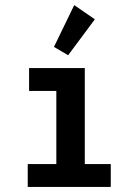

<svg xmlns="http://www.w3.org/2000/svg" viewBox="-20 -734 540 754"><path d="M88.9 0ZM94.2 -466.8H313V-89.8H415V0H88.9V-89.8H201.2V-377H94.2ZM271.5 -713.9 352.5 -658.2 247.6 -517.1 191.9 -549.8Z"/></svg>

Font: InconsolataGo
Style: Bold
Weight: 700
Designer: Raph Levien, Kirill Tkachev(cyreal.org)
Foundry: Raph Levien, Kirill Tkachev(cyreal.org)
Version: Version 1.015; ttfautohint (v0.92) -l 8 -r 50 -G 200 -x 14 -